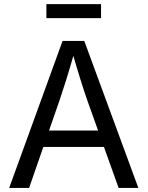

<svg xmlns="http://www.w3.org/2000/svg" viewBox="-20 -930 730 950"><path d="M25.4 0 289.6 -727.5H397L664.6 0H566.9L412.6 -431.6Q398.4 -471.7 379.6 -531.5Q360.8 -591.3 334 -684.1H351.6Q325.2 -590.3 305.9 -529.5Q286.6 -468.8 273.9 -431.6L124 0ZM158.2 -203.1V-284.2H531.7V-203.1ZM480 -909.7V-840.3H209.5V-909.7Z"/></svg>

Font: Inter Variable
Style: Regular
Weight: 400
Designer: Rasmus Andersson
Foundry: rsms
Version: Version 4.001;git-9221beed3